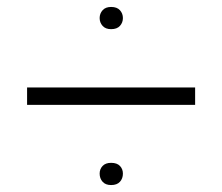

<svg xmlns="http://www.w3.org/2000/svg" viewBox="-20 -525 640 553"><path d="M300 -441Q284 -441 275.5 -450.5Q267 -460 267 -473Q267 -486 275.5 -495.5Q284 -505 300 -505Q317 -505 325.5 -495.5Q334 -486 334 -473Q334 -460 325.5 -450.5Q317 -441 300 -441ZM542 -273V-223H58V-273ZM300 8Q284 8 275.5 -1.5Q267 -11 267 -25Q267 -38 275.5 -47Q284 -56 300 -56Q317 -56 325.5 -47Q334 -38 334 -25Q334 -11 325.5 -1.5Q317 8 300 8Z"/></svg>

Font: Livvic Light
Style: Regular
Weight: 300
Designer: Jacques Le Bailly, Baron von Fonthausen
Version: Version 1.001; ttfautohint (v1.8.2)